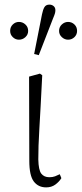

<svg xmlns="http://www.w3.org/2000/svg" viewBox="-20 -799 354 832"><path d="M180 13Q146 13 126.5 -12.5Q107 -38 107 -102L106 -467L153 -480L163 -473Q159 -394 156 -337.5Q153 -281 150.5 -240.5Q148 -200 147 -168.5Q146 -137 146 -108Q147 -62 159 -46.5Q171 -31 194 -31Q208 -31 218.5 -35Q229 -39 239 -44L246 -27Q236 -11 219.5 1Q203 13 180 13ZM62 -627Q47 -627 35.5 -638Q24 -649 24 -665Q24 -682 35.5 -693Q47 -704 62 -704Q78 -704 90 -693Q102 -682 102 -665Q102 -649 90 -638Q78 -627 62 -627ZM148 -560 128 -565 162 -737Q166 -757 172.5 -768Q179 -779 194 -779Q205 -779 212.5 -772.5Q220 -766 220 -755Q220 -749 218.5 -742.5Q217 -736 209 -717ZM275 -627Q260 -627 248 -638Q236 -649 236 -665Q236 -682 248 -693Q260 -704 275 -704Q291 -704 302.5 -693Q314 -682 314 -665Q314 -649 302.5 -638Q291 -627 275 -627Z"/></svg>

Font: Source Serif Pro Light
Style: Regular
Weight: 300
Designer: Frank Grießhammer
Foundry: Adobe Systems Incorporated
Version: Version 3.001;hotconv 1.0.111;makeotfexe 2.5.65597